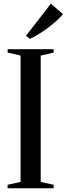

<svg xmlns="http://www.w3.org/2000/svg" viewBox="-20 -1006 356 1026"><path d="M90 -34V-709L21 -725V-743H266.5V-725L197.5 -709V-34L266.5 -18.5V0H20.5V-18.5ZM139.5 -798.5 119 -815 252 -986.5 316.5 -930.5Q304 -915 283.5 -896.2Q263 -877.5 238.5 -859Q214 -840.5 188.5 -824.8Q163 -809 140.5 -798.5Z"/></svg>

Font: Merriweather 144pt
Style: Regular
Weight: 400
Version: Version 2.100